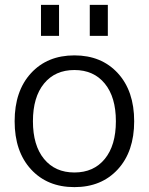

<svg xmlns="http://www.w3.org/2000/svg" viewBox="-20 -757 610 787"><path d="M348 -610V-737H422V-610ZM148 -610V-737H222V-610ZM409.5 -414.5Q364 -470 285 -470Q206 -470 160.5 -414.5Q115 -359 115 -260Q115 -161 160.5 -105.5Q206 -50 285 -50Q364 -50 409.5 -105.5Q455 -161 455 -260Q455 -359 409.5 -414.5ZM463 -63Q396 10 285 10Q174 10 107 -63Q40 -136 40 -260Q40 -384 107 -457Q174 -530 285 -530Q396 -530 463 -457Q530 -384 530 -260Q530 -136 463 -63Z"/></svg>

Font: M PLUS 1p
Style: Regular
Weight: 400
Version: Version 1.062